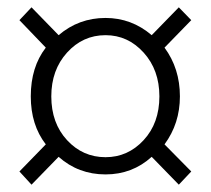

<svg xmlns="http://www.w3.org/2000/svg" viewBox="-20 -627 575 524"><path d="M66 -123 33 -159 105 -233Q64 -286 64 -364Q64 -444 105 -497L33 -572L66 -607L140 -531Q195 -578 268 -578Q339 -578 394 -531L468 -607L502 -572L429 -497Q471 -440 471 -364Q471 -290 429 -233L502 -159L468 -123L394 -199Q341 -151 268 -151Q194 -151 140 -199ZM268 -198Q329 -198 372 -244.5Q415 -291 415 -364Q415 -436 372 -483.5Q329 -531 268 -531Q206 -531 163 -483.5Q120 -436 120 -364Q120 -291 163 -244.5Q206 -198 268 -198Z"/></svg>

Font: Noto Sans Korean Light
Style: Regular
Weight: 300
Designer: Ryoko NISHIZUKA  (kana & ideographs); Paul D. Hunt (Latin, Greek & Cyrillic); Wenlong ZHANG  (bopomofo); Sandoll Communi
Foundry: Adobe Systems Incorporated
Version: Version 1.000;PS 1;hotconv 1.0.78;makeotf.lib2.5.61930